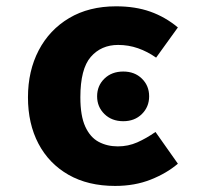

<svg xmlns="http://www.w3.org/2000/svg" viewBox="-20 -583 655 620"><path d="M360.5 -110.3Q393.8 -110.3 423.3 -123.3Q452.8 -136.4 482.1 -156.9L554.4 -54.4Q518.5 -23.6 466.9 -3.1Q415.4 17.4 351.8 17.4Q264.1 17.4 201 -18.7Q137.9 -54.9 104.1 -119.2Q70.3 -183.6 70.3 -268.7Q70.3 -353.8 104.9 -420.3Q139.5 -486.7 203.3 -524.6Q267.2 -562.6 354.9 -562.6Q416.9 -562.6 465.4 -545.4Q513.8 -528.2 554.4 -494.4L484.1 -396.9Q456.4 -416.4 425.6 -427.2Q394.9 -437.9 361.5 -437.9Q306.7 -437.9 273.1 -399.2Q239.5 -360.5 239.5 -268.7Q239.5 -208.7 255.4 -174.1Q271.3 -139.5 298.7 -124.9Q326.2 -110.3 360.5 -110.3ZM378.1 -352Q414.9 -352 438.2 -329.1Q461.6 -306.2 461.6 -272Q461.6 -237.9 438.2 -214.8Q414.9 -191.6 378.1 -191.6Q340.8 -191.6 317.2 -214.8Q293.6 -237.9 293.6 -272Q293.6 -306.2 317.2 -329.1Q340.8 -352 378.1 -352Z"/></svg>

Font: FiraCode Nerd Font Mono
Style: Bold
Weight: 700
Monospace: yes
Designer: Carrois Corporate, Edenspiekermann AG, Nikita Prokopov
Foundry: Carrois Corporate, Edenspiekermann AG, Nikita Prokopov
Version: Version 6.002;Nerd Fonts 3.3.0